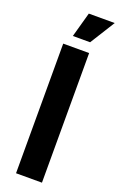

<svg xmlns="http://www.w3.org/2000/svg" viewBox="-180 -998 649 1044"><g transform="rotate(20 145.0 -475.5)"><path d="M65 0V-750H215V0ZM100 -807 140 -951H290L200 -807Z"/></g></svg>

Font: Urbanist Black
Style: Regular
Weight: 900
Designer: Corey Hu
Foundry: Corey Hu
Version: Version 1.330; ttfautohint (v1.8.4.7-5d5b)